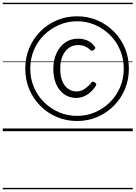

<svg xmlns="http://www.w3.org/2000/svg" viewBox="-20 -950 981 1390"><path d="M538 -74Q459 -74 391 -103Q323 -132 271.5 -184Q220 -236 191.5 -304.5Q163 -373 163 -453Q163 -533 191.5 -601.5Q220 -670 271.5 -722Q323 -774 391 -803Q459 -832 538 -832Q617 -832 684.5 -803Q752 -774 804 -722Q856 -670 884.5 -601.5Q913 -533 913 -453Q913 -373 884.5 -304.5Q856 -236 804 -184Q752 -132 684.5 -103Q617 -74 538 -74ZM538 -111Q608 -111 669 -137.5Q730 -164 777 -211Q824 -258 850 -320Q876 -382 876 -453Q876 -524 850 -586.5Q824 -649 777.5 -695.5Q731 -742 669.5 -769Q608 -796 538 -796Q468 -796 406.5 -769Q345 -742 298 -695.5Q251 -649 225 -586.5Q199 -524 199 -453Q199 -382 225 -320Q251 -258 298 -211Q345 -164 406.5 -137.5Q468 -111 538 -111ZM533 -241Q482 -241 444 -268Q406 -295 386 -342.5Q366 -390 366 -451Q366 -513 388 -562.5Q410 -612 450 -641Q490 -670 546 -670Q578 -670 609.5 -658Q641 -646 666 -612Q672 -606 669.5 -600.5Q667 -595 661 -590Q655 -584 648 -583Q641 -582 636 -586Q620 -603 597 -613.5Q574 -624 546 -624Q508 -624 478.5 -603Q449 -582 432.5 -543.5Q416 -505 416 -451Q416 -398 431.5 -361.5Q447 -325 474 -306.5Q501 -288 534 -288Q568 -288 596 -308.5Q624 -329 643 -354Q648 -360 654.5 -359Q661 -358 668 -352Q675 -348 676.5 -342.5Q678 -337 675 -331Q658 -303 635 -282.5Q612 -262 585.5 -251.5Q559 -241 533 -241ZM0 410H941V420H0ZM0 -20H941V0H0ZM0 -505H941V-500H0ZM0 -930H941V-920H0Z"/></svg>

Font: Playwrite DE LA Guides
Style: Regular
Weight: 400
Designer: Veronika Burian, José Scaglione
Foundry: TypeTogether
Version: Version 1.003